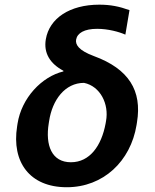

<svg xmlns="http://www.w3.org/2000/svg" viewBox="-20 -780 656 810"><path d="M173.3 -614.3C163.4 -556.1 191.1 -511.4 247.5 -481.5V-478.7C155.9 -456.7 71 -366.8 54 -258.5L52.2 -246.8C28.4 -96.6 105.1 9.9 261.7 9.9C415.8 9.9 531.2 -99.8 556.1 -252.8L557.9 -264.2C579.9 -397.7 523.4 -489.3 376.4 -543.3C311.1 -567.5 297.6 -592 301.1 -612.9C306.1 -640.6 335.6 -658.4 389.9 -658.4C436.1 -658.4 482.6 -645.6 508.9 -633.9L526.3 -737.2C483.3 -752.8 446 -760.3 398.8 -760.3C274.1 -760.3 188.2 -702.8 173.3 -614.3ZM185.7 -259.9 187.1 -268.8C200.6 -358.7 254.3 -430.4 334.5 -430.4C403.1 -416.2 440.7 -341.3 427.2 -268.8L425.4 -258.5C408 -165.1 359 -95.5 279.1 -95.5C198.5 -95.5 170.5 -166.5 185.7 -259.9Z"/></svg>

Font: Margiela Sans Semi Bold
Style: Italic
Weight: 600
Italic angle: -9.39999°
Designer: Stefan Endress, Andreas Faust
Version: Version 1.100;FEAKit 1.0